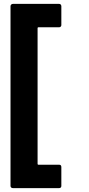

<svg xmlns="http://www.w3.org/2000/svg" viewBox="-20 -820 455 986"><path d="M34 135V-788Q34 -793 37.5 -796.5Q41 -800 46 -800H284Q289 -800 292 -796.5Q295 -793 295 -788V-691Q295 -687 292 -683.5Q289 -680 284 -680H178Q173 -680 173 -675V21Q173 26 178 26H284Q295 26 295 38V135Q295 140 292 143Q289 146 284 146H46Q41 146 37.5 143Q34 140 34 135Z"/></svg>

Font: Barlow GEO Bold
Style: Regular
Weight: 700
Designer: Jeremy Tribby
Foundry: Tribby Type
Version: Version 1.408